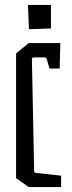

<svg xmlns="http://www.w3.org/2000/svg" viewBox="-20 -756 293 776"><path d="M45 -36V-540L96 -582H224L221 -479H180L169 -517Q167 -524 160 -524H118Q112 -524 110.5 -522Q109 -520 109 -515L118 -65Q118 -58 126 -57L227 -46V0H96ZM93 -736H186V-641L97 -638Z"/></svg>

Font: Bahianita
Style: Regular
Weight: 400
Designer: Pablo Cosgaya & Dani Raskovsky
Foundry: Pablo Cosgaya & Dani Raskovsky
Version: Version 1.008